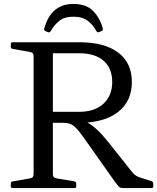

<svg xmlns="http://www.w3.org/2000/svg" viewBox="-20 -957 800 977"><path d="M354 -937Q420 -937 455 -900Q490 -863 503 -812Q505 -802 497 -799L484 -794Q475 -790 471 -798Q455 -829 427.5 -850.5Q400 -872 354 -872Q308 -872 281.5 -850.5Q255 -829 238 -799Q234 -790 226 -793L212 -798Q203 -803 205 -811Q214 -846 232 -874.5Q250 -903 280 -920Q310 -937 354 -937ZM249 -332V-388H383Q461 -388 506 -429Q551 -470 551 -540Q551 -610 507 -648Q463 -686 383 -686H249V-742H383Q512 -742 581.5 -689.5Q651 -637 651 -540Q651 -442 580.5 -387Q510 -332 383 -332ZM151 0V-742H249V0ZM610 0Q601 0 594.5 -1.5Q588 -3 582.5 -9.5Q577 -16 567 -29L405 -258Q382 -291 365.5 -307Q349 -323 335 -327.5Q321 -332 303 -332L360 -351Q387 -350 412.5 -339.5Q438 -329 467.5 -303Q497 -277 535 -229L655 -78Q663 -69 671.5 -63.5Q680 -58 692 -54L751 -35Q760 -32 760 -22V-9Q760 0 750 0ZM44 0Q35 0 35 -10V-23Q35 -33 45 -34L131 -49Q143 -51 147 -56.5Q151 -62 151 -74V-215H249V-73Q249 -61 253.5 -56Q258 -51 270 -49L359 -34Q368 -31 368 -22V-9Q368 0 358 0ZM35 -732Q35 -742 44 -742H249V-527H151V-668Q151 -680 147 -685.5Q143 -691 131 -693L45 -708Q35 -709 35 -719Z"/></svg>

Font: Hahmlet
Style: Regular
Weight: 400
Designer: Minjoo Ham & Mark Frömberg
Foundry: hypertype
Version: Version 1.001; ttfautohint (v1.8.3)